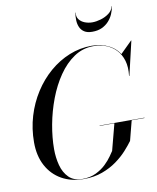

<svg xmlns="http://www.w3.org/2000/svg" viewBox="-103 -1049 933 1138"><g transform="rotate(-10 364.0 -480.0)"><path d="M310 10Q233.5 10 176.2 -22.2Q119 -54.5 87 -114Q55 -173.5 55 -255Q55 -337 77.5 -412Q100 -487 140.8 -550.5Q181.5 -614 236.2 -661Q291 -708 355.5 -734Q420 -760 490 -760Q549 -760 595.2 -736Q641.5 -712 665.2 -664.2Q689 -616.5 680 -545H678Q684.5 -597.5 672.8 -637Q661 -676.5 635.8 -703Q610.5 -729.5 575.5 -742.8Q540.5 -756 500 -756Q436 -756 383.2 -720.5Q330.5 -685 289.8 -625.5Q249 -566 221.2 -492.5Q193.5 -419 179.2 -341.8Q165 -264.5 165 -195Q165 -144 177.2 -97.5Q189.5 -51 219.2 -21.5Q249 8 301 8Q347.5 8 382.8 -9.2Q418 -26.5 442.5 -50.2Q467 -74 481.8 -95.5Q496.5 -117 502 -125L544 -285H648L617 -165Q600 -141.5 573 -111.5Q546 -81.5 507.8 -53.8Q469.5 -26 420.2 -8Q371 10 310 10ZM455 -284V-286H725V-284ZM678 -545 681 -568Q682.5 -596.5 676.8 -625.5Q671 -654.5 655 -680L726 -750H728L680 -545ZM509.5 -841Q479.5 -841 461.8 -852.5Q444 -864 435.8 -882.8Q427.5 -901.5 426.8 -924.2Q426 -947 429.5 -970H431.5Q428 -945.5 440.5 -929Q453 -912.5 474.5 -904.2Q496 -896 519.5 -896Q543 -896 571 -904.2Q599 -912.5 620.8 -929Q642.5 -945.5 647.5 -970H649.5Q646 -947 636.2 -924.2Q626.5 -901.5 609.5 -882.8Q592.5 -864 568 -852.5Q543.5 -841 509.5 -841Z"/></g></svg>

Font: Bodoni Moda 96pt
Style: Italic
Weight: 400
Italic angle: -13°
Version: Version 2.004